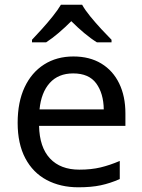

<svg xmlns="http://www.w3.org/2000/svg" viewBox="-20 -786 604 816"><path d="M292 -546Q361 -546 410.5 -516Q460 -486 486.5 -431.5Q513 -377 513 -304V-251H146Q148 -160 192.5 -112.5Q237 -65 317 -65Q368 -65 407.5 -74.5Q447 -84 489 -102V-25Q448 -7 408 1.5Q368 10 313 10Q237 10 178.5 -21Q120 -52 87.5 -113.5Q55 -175 55 -264Q55 -352 84.5 -415Q114 -478 167.5 -512Q221 -546 292 -546ZM291 -474Q228 -474 191.5 -433.5Q155 -393 148 -321H421Q420 -389 389 -431.5Q358 -474 291 -474ZM329 -766Q341 -744 363.5 -716.5Q386 -689 410.5 -662.5Q435 -636 454 -617V-606H392Q366 -622 338 -645.5Q310 -669 283 -696Q256 -669 229 -646Q202 -623 176 -606H116V-617Q135 -637 158.5 -663Q182 -689 204 -716.5Q226 -744 239 -766Z"/></svg>

Font: Noto Music
Style: Regular
Weight: 400
Designer: Monotype Design Team, Benjamin Yang
Foundry: Monotype Imaging Inc.
Version: Version 2.002; ttfautohint (v1.8.4.7-5d5b)